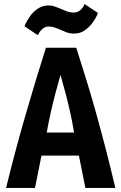

<svg xmlns="http://www.w3.org/2000/svg" viewBox="-20 -929 600 949"><path d="M10 0Q35 -102 60 -195Q85 -288 110 -373.5Q135 -459 159 -538.5Q183 -618 207 -693H357Q381 -618 406 -537Q431 -456 455 -370Q479 -284 503 -191.5Q527 -99 550 0H402L370 -160H185L153 0ZM211 -274H346Q338 -324 328 -369Q318 -414 306 -460.5Q294 -507 279 -559Q264 -507 252 -460.5Q240 -414 230 -369Q220 -324 211 -274ZM167 -755 101 -799Q109 -820 125 -844Q141 -868 165 -885Q189 -902 220 -902Q235 -902 248.5 -897.5Q262 -893 274 -888Q291 -881 308 -874Q325 -867 344 -867Q364 -867 377.5 -879.5Q391 -892 398 -909L464 -865Q457 -845 440.5 -821Q424 -797 400.5 -780Q377 -763 346 -763Q324 -763 305.5 -770.5Q287 -778 269 -786Q257 -791 245 -794.5Q233 -798 221 -798Q202 -798 188.5 -785Q175 -772 167 -755Z"/></svg>

Font: Ubuntu Sans Mono
Style: Bold
Weight: 700
Monospace: yes
Designer: Dalton Maag Ltd
Foundry: Dalton Maag Ltd
Version: Version 1.006